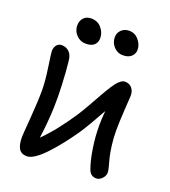

<svg xmlns="http://www.w3.org/2000/svg" viewBox="-165 -1065 1048 1183"><g transform="rotate(20 358.5 -473.5)"><path d="M490.2 -789.1Q456.1 -789.1 431.6 -815.2Q407.2 -841.3 407.2 -877.9Q407.2 -906.2 427.5 -925.5Q447.8 -944.8 478 -944.8Q516.1 -944.8 541 -915Q565.9 -885.3 565.9 -851.1Q565.9 -826.2 547.1 -807.6Q528.3 -789.1 490.2 -789.1ZM252 -777.8Q215.8 -777.8 190.4 -804.2Q165 -830.6 165 -866.2Q165 -897.5 183.3 -916.7Q201.7 -936 231.9 -936Q274.9 -936 300 -906.2Q325.2 -876.5 325.2 -839.8Q325.2 -812 307.1 -794.9Q289.1 -777.8 252 -777.8ZM148.9 -2Q111.8 -2 95.9 -27.3Q80.1 -52.7 80.1 -104Q80.1 -119.1 89.1 -230Q98.1 -340.8 98.1 -415Q98.1 -475.1 85 -563.2Q71.8 -651.4 71.8 -664.1Q71.8 -686.5 84 -702.9Q96.2 -719.2 117.2 -719.2Q147.5 -719.2 167.7 -699.2Q188 -679.2 190.9 -637.2Q197.3 -581.1 201.4 -492.7Q205.6 -404.3 203.1 -341.8Q202.1 -315.9 200.7 -291.7Q199.2 -267.6 197 -243.4Q194.8 -219.2 193.4 -206.1Q191.9 -192.9 188.7 -167.5Q185.5 -142.1 185.1 -137.2Q269 -219.7 357.9 -355Q379.4 -388.2 405.5 -434.8Q431.6 -481.4 450 -513.9Q468.3 -546.4 488.3 -577.6Q508.3 -608.9 526.4 -625Q544.4 -641.1 561 -641.1Q588.9 -641.1 606 -621.8Q623 -602.5 623 -571.8Q623 -566.4 617.4 -481.4Q611.8 -396.5 611.8 -341.8Q611.8 -289.1 618.2 -241Q624.5 -192.9 631.8 -165.5Q639.2 -138.2 645.5 -113.8Q651.9 -89.4 651.9 -78.1Q651.9 -56.2 634.3 -38.1Q616.7 -20 597.2 -20Q558.6 -20 544.9 -59.1Q526.4 -109.4 514.6 -185.1Q502.9 -260.7 502.9 -334Q502.9 -374 507.8 -429.2Q446.8 -317.9 403.8 -252.9Q369.6 -203.6 335.9 -160.9Q302.2 -118.2 267.8 -81.3Q233.4 -44.4 202.4 -23.2Q171.4 -2 148.9 -2Z"/></g></svg>

Font: Shantell Sans Irregular
Style: Regular
Weight: 500
Designer: Stephen Nixon, Anya Danilova, Shantell Martin
Foundry: Arrow Type
Version: Version 1.006;[9816181b4]